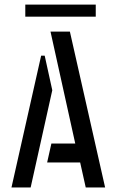

<svg xmlns="http://www.w3.org/2000/svg" viewBox="-20 -821 505 841"><path d="M90.8 -748V-800.8H399.4V-748ZM30.3 0 160.2 -577.1H175.8L209 -425.8L114.3 0ZM186.5 -109.4 205.1 -192.4H309.6L201.2 -682.6H286.1L440.4 0H355.5L331.1 -109.4Z"/></svg>

Font: Post No Bills Colombo SemiBold
Style: Regular
Weight: 600
Designer: Kosala Senevirathne, Siva Puranthara, Lasantha Premarathna, Tharique Azeez
Foundry: Mooniak
Version: Version 1.220 ; ttfautohint (v1.6)